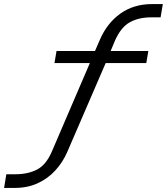

<svg xmlns="http://www.w3.org/2000/svg" viewBox="-33 -733 818 941"><path d="M-13 188 -2 121H43Q104 121 148.5 98Q193 75 221 10L413 -437L427 -424H234L244 -483H445L426 -468L456 -537Q491 -619 556.5 -666Q622 -713 712 -713H765L754 -648H708Q647 -648 603.5 -624Q560 -600 531 -535L503 -468L492 -483H694L684 -424H466L491 -438L297 11Q275 62 238.5 102Q202 142 152 165Q102 188 40 188Z"/></svg>

Font: Nunito Sans 7pt Expanded Light
Style: Italic
Weight: 300
Width: 7
Italic angle: -9°
Designer: Vernon Adams
Foundry: Vernon Adams
Version: Version 3.101;gftools[0.9.27]